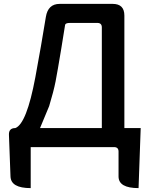

<svg xmlns="http://www.w3.org/2000/svg" viewBox="-20 -757 768 988"><path d="M340 -639Q317 -639 315 -629L295 -505Q276 -390 266 -338Q256 -287 233 -211L186 -98H504V-616Q504 -639 481 -639ZM138 0V211Q36 211 34 151L26 -64Q25 -98 59 -98Q117 -120 162 -360Q192 -522 216 -670Q227 -737 287 -737H560Q620 -737 620 -677V-98H704L693 211Q590 211 590 151V23Q590 0 567 0Z"/></svg>

Font: Swei Half Moon CJK SC
Style: Medium
Weight: 500
Version: Version 2.071